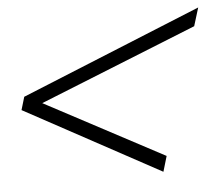

<svg xmlns="http://www.w3.org/2000/svg" viewBox="-41 -490 623 545"><g transform="rotate(-5 271.0 -218.0)"><path d="M66.5 -209.5 69.5 -218.5 416.5 -34 403.5 10 17.5 -199.5 28.5 -236.5 542.5 -446 526.5 -394Z"/></g></svg>

Font: Newsreader 18pt
Style: Italic
Weight: 400
Italic angle: -17°
Version: Version 1.003